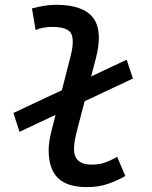

<svg xmlns="http://www.w3.org/2000/svg" viewBox="-20 -762 626 792"><path d="M60.5 -218.3 35.2 -295.9 502.4 -515.6 528.3 -438ZM338.4 9.8Q257.3 9.8 219 -27.6Q180.7 -64.9 180.7 -143.6Q180.7 -161.1 184.1 -182.6Q187.5 -204.1 194.8 -231.9L270.5 -527.3Q287.6 -593.8 274.2 -622.3Q260.7 -650.9 195.3 -650.9Q178.7 -650.9 161.4 -648.2Q144 -645.5 127 -638.2L111.8 -727.1Q136.2 -733.9 161.1 -738Q186 -742.2 210.9 -742.2Q324.2 -742.2 364.5 -688Q404.8 -633.8 375.5 -521.5L299.8 -231.9Q292 -203.1 288.6 -182.6Q285.2 -162.1 285.2 -147.9Q285.2 -83 357.4 -83Q387.2 -83 409.7 -90.3Q432.1 -97.7 463.4 -114.7L497.1 -36.1Q462.9 -16.6 425 -3.4Q387.2 9.8 338.4 9.8Z"/></svg>

Font: Cascadia Code
Style: Italic
Weight: 400
Italic angle: -10°
Designer: Aaron Bell
Foundry: Saja Typeworks
Version: Version 2407.024